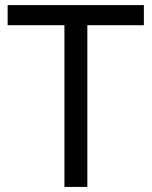

<svg xmlns="http://www.w3.org/2000/svg" viewBox="-20 -734 596 754"><path d="M323 0H233V-635H10V-714H545V-635H323Z"/></svg>

Font: Noto Sans Carian
Style: Regular
Weight: 400
Designer: Monotype Design Team
Foundry: Monotype Imaging Inc.
Version: Version 2.002; ttfautohint (v1.8.4.7-5d5b)